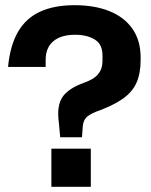

<svg xmlns="http://www.w3.org/2000/svg" viewBox="-20 -720 583 740"><path d="M212 -191 207 -246Q198 -310 219.5 -344Q241 -378 301 -400Q342 -414 358.5 -434.5Q375 -455 375 -484V-507Q375 -549 345.5 -567.5Q316 -586 269 -586Q215 -586 185.5 -561Q156 -536 156 -490V-462H11Q19 -545 49.5 -597.5Q80 -650 134.5 -675Q189 -700 267 -700Q345 -700 402 -677Q459 -654 490.5 -609Q522 -564 522 -498V-488Q522 -437 506 -401Q490 -365 452 -338.5Q414 -312 349 -289Q322 -278 311.5 -266Q301 -254 299 -233L296 -191ZM178 0V-147H330V0Z"/></svg>

Font: Mozilla Headline ExtraLight
Style: Regular
Weight: 200
Designer: Studio DRAMA
Foundry: Studio DRAMA
Version: Version 1.000